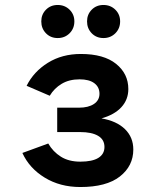

<svg xmlns="http://www.w3.org/2000/svg" viewBox="-20 -740 656 772"><path d="M303 12Q221.5 12 159.8 -25.8Q98 -63.5 70 -125L174 -163Q193 -130 224.8 -110Q256.5 -90 303 -90Q351 -90 375.5 -105.2Q400 -120.5 400 -149Q400 -179 374.2 -194Q348.5 -209 302 -209H210V-307H297Q335.5 -307 357.8 -322Q380 -337 380 -363Q380 -390 359.2 -405.5Q338.5 -421 300 -421Q258 -421 228 -403Q198 -385 180 -355L87 -395Q115.5 -452 172.5 -487.5Q229.5 -523 305 -523Q397.5 -523 446.8 -483.2Q496 -443.5 496 -382Q496 -339.5 468 -309Q440 -278.5 388 -264Q449 -253.5 482.5 -220.8Q516 -188 516 -139Q516 -72.5 461.8 -30.2Q407.5 12 303 12ZM212 -587Q183.5 -587 164.8 -606.2Q146 -625.5 146 -654Q146 -682 164.8 -701Q183.5 -720 212 -720Q240.5 -720 259.8 -701Q279 -682 279 -654Q279 -625.5 259.8 -606.2Q240.5 -587 212 -587ZM396 -587Q367.5 -587 348.8 -606.2Q330 -625.5 330 -654Q330 -682 348.8 -701Q367.5 -720 396 -720Q424.5 -720 443.8 -701Q463 -682 463 -654Q463 -625.5 443.8 -606.2Q424.5 -587 396 -587Z"/></svg>

Font: Overpass Mono Light
Style: Regular
Weight: 300
Monospace: yes
Designer: Delve Withrington, Dave Bailey
Foundry: Delve Fonts LLC
Version: Version 4.000